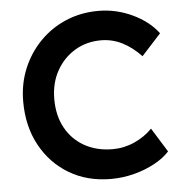

<svg xmlns="http://www.w3.org/2000/svg" viewBox="-52 -759 787 819"><g transform="rotate(-5 342.0 -349.5)"><path d="M391 10Q290 10 212.5 -36Q135 -82 90.5 -163.5Q46 -245 46 -351Q46 -427 73 -492Q100 -557 148 -606Q196 -655 260 -682Q324 -709 399 -709Q474 -709 543.5 -676.5Q613 -644 653 -591L570 -500Q531 -541 488.5 -562Q446 -583 399 -583Q337 -583 287.5 -553.5Q238 -524 208.5 -471.5Q179 -419 179 -350Q179 -279 208 -226.5Q237 -174 289 -145Q341 -116 409 -116Q458 -116 502.5 -136Q547 -156 579 -189L643 -86Q619 -59 578.5 -37Q538 -15 489.5 -2.5Q441 10 391 10Z"/></g></svg>

Font: Lexend Deca Medium
Style: Regular
Weight: 500
Designer: Bonnie Shaver-Troup, Thomas Jockin
Foundry: Lexend
Version: Version 1.008; ttfautohint (v1.8.4.7-5d5b)